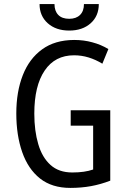

<svg xmlns="http://www.w3.org/2000/svg" viewBox="-20 -918 632 948"><path d="M329.1 -373.5H524.4V-25.9Q477.5 -7.8 429.7 1Q381.3 9.8 327.1 9.8Q236.8 9.8 177.7 -36.6Q118.7 -83.5 89.6 -167Q60.5 -250.5 60.5 -357.9Q60.5 -464.8 92.5 -546.6Q124.5 -628.4 188 -674.3Q251 -720.2 345.2 -720.7H345.7Q346.2 -720.7 346.7 -720.7Q394 -720.7 436 -709Q478.5 -697.8 515.1 -675.8L485.4 -603.5Q452.6 -623.5 417.5 -634.3Q382.3 -645 345.7 -645Q251.5 -645 200.7 -569.8Q149.4 -494.6 149.4 -356.9Q149.4 -272 168.9 -206.5Q188 -140.6 229.5 -103.5Q270.5 -66.4 336.9 -66.4Q398.4 -66.4 439.9 -81.1V-297.4H329.1ZM467.8 -897.9Q467.8 -838.9 427.5 -803Q387.2 -767.1 321.8 -767.1Q256.3 -767.1 215.8 -803.2Q175.3 -839.4 175.3 -897.9H249Q249 -863.8 267.6 -844.5Q286.1 -825.2 321.8 -825.2Q356 -825.2 375.2 -844.2Q394.5 -863.3 394.5 -897.9Z"/></svg>

Font: MAUL Condensed
Style: Condensed Regular
Weight: 400
Designer: MAUL
Version: Version 1.0; 2020; ttfautohint (v1.8.3)